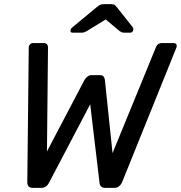

<svg xmlns="http://www.w3.org/2000/svg" viewBox="-20 -908 874 928"><path d="M119 -679Q119 -687 125 -693.5Q131 -700 141 -700H190Q202 -700 207 -694Q212 -688 212 -679L207 -176L388 -521Q393 -530 402 -537.5Q411 -545 425 -545H461Q476 -545 481 -537.5Q486 -530 487 -521L524 -168L735 -683Q743 -700 763 -700H817Q830 -700 833 -692.5Q836 -685 831 -674L570 -27Q557 0 533 0H489Q463 0 461 -25L416 -404L217 -25Q204 0 180 0H138Q112 0 112 -27ZM321 -761Q321 -769 330 -776L447 -873Q460 -884 467.5 -886Q475 -888 483 -888H515Q524 -888 530 -886Q536 -884 545 -873L621 -777Q626 -770 624 -762Q621 -750 608 -750H580Q574 -750 569 -752Q564 -754 559 -757L491 -814L398 -757Q392 -754 387 -752Q382 -750 375 -750H332Q319 -750 321 -761Z"/></svg>

Font: SVN-Rubik
Style: Italic
Weight: 400
Italic angle: -12°
Designer: Hubert and Fischer
Foundry: Hubert & Fischer
Version: Version 2.101; ttfautohint (v1.8.3)